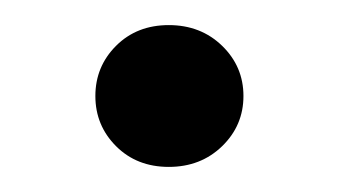

<svg xmlns="http://www.w3.org/2000/svg" viewBox="-20 -398 271 153"><path d="M72.5 -281.5Q56 -298 56 -321.5Q56 -345 72.5 -361.5Q89 -378 114.5 -378Q140 -378 157 -361.5Q174 -345 174 -321.5Q174 -298 157 -281.5Q140 -265 114.5 -265Q89 -265 72.5 -281.5Z"/></svg>

Font: Karmilla
Style: Regular
Weight: 400
Designer: Jonathan Pinhorn
Version: Version 1.000